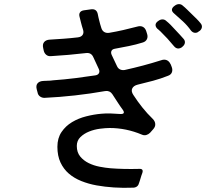

<svg xmlns="http://www.w3.org/2000/svg" viewBox="-20 -859 1040 930"><path d="M905 -711Q888 -735 866.5 -755Q845 -775 823 -794Q803 -811 822 -828L826 -831Q836 -839 847 -839Q858 -839 866 -831Q871 -827 876 -822.5Q881 -818 886 -813L933 -767Q938 -762 942.5 -757Q947 -752 951 -747Q959 -738 958 -728Q957 -718 948 -710L943 -707Q936 -700 926 -700Q914 -700 905 -711ZM627 50Q576 52 531.5 49Q487 46 448 39Q409 32 374 18Q339 4 313.5 -18Q288 -40 273 -72Q258 -104 258 -148Q258 -190 278 -219.5Q298 -249 329 -267.5Q360 -286 397.5 -295.5Q435 -305 470 -308Q492 -310 514 -309.5Q536 -309 559 -307Q593 -304 572 -331Q567 -338 562 -345Q557 -352 552 -360L524 -403Q512 -421 490 -418Q343 -392 195 -385Q183 -385 173.5 -392Q164 -399 162 -411L158 -426Q153 -445 162 -455.5Q171 -466 190 -467Q201 -468 212.5 -468Q224 -468 237 -470Q263 -472 290.5 -474.5Q318 -477 349 -481Q372 -484 395 -487.5Q418 -491 442 -494Q455 -496 459.5 -505Q464 -514 458 -526L432 -582Q422 -605 397 -602Q312 -592 226 -587Q213 -586 204 -593.5Q195 -601 192 -613L189 -627Q185 -645 194 -655.5Q203 -666 221 -667Q255 -669 289 -671.5Q323 -674 357 -678Q374 -680 380.5 -690.5Q387 -701 382 -716Q379 -725 376.5 -734Q374 -743 372 -751L365 -779Q362 -791 367.5 -799Q373 -807 386 -809L422 -814Q449 -817 454 -789Q455 -783 456.5 -776.5Q458 -770 460 -762Q462 -752 465 -742.5Q468 -733 471 -723Q475 -710 485 -704Q495 -698 509 -700Q544 -706 577 -713.5Q610 -721 644 -730Q660 -735 672 -729Q684 -723 689 -706L693 -693Q697 -679 691 -668Q685 -657 671 -653Q639 -643 604.5 -636Q570 -629 537 -623Q524 -621 520 -612.5Q516 -604 521 -593L547 -538Q552 -527 562 -522.5Q572 -518 584 -520Q629 -530 672.5 -541.5Q716 -553 760 -567Q768 -570 775 -570Q796 -570 807 -547L812 -534Q817 -520 812.5 -508.5Q808 -497 794 -492Q759 -478 722 -468Q685 -458 647 -449Q627 -444 620.5 -430.5Q614 -417 626 -399Q646 -368 669.5 -338.5Q693 -309 720 -283Q731 -272 732 -258.5Q733 -245 722 -233L707 -216Q699 -208 688.5 -205Q678 -202 667 -207Q591 -239 511 -239Q492 -239 464.5 -235.5Q437 -232 412 -222Q387 -212 369.5 -195Q352 -178 352 -152Q352 -121 368.5 -101Q385 -81 409.5 -69Q434 -57 462.5 -51.5Q491 -46 515 -44Q578 -39 655 -41Q677 -42 669 -20Q667 -15 665 -9Q663 -3 661 4Q659 10 657.5 15.5Q656 21 654 26Q649 48 627 50ZM823 -635Q792 -673 757 -707L747 -716Q745 -717 744.5 -718Q744 -719 742 -720Q734 -728 733.5 -737Q733 -746 742 -754L746 -757Q756 -765 767 -765Q778 -765 786 -757Q791 -753 796 -748.5Q801 -744 806 -739L851 -691Q856 -686 860 -681Q864 -676 869 -671Q877 -662 875.5 -651.5Q874 -641 864 -633L861 -630Q852 -624 844 -624Q832 -624 823 -635Z"/></svg>

Font: Higure Gothic Medium
Style: Regular
Weight: 500
Designer: Yoshimichi Ohira
Foundry: Positype
Version: Version 1.000